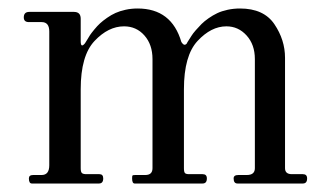

<svg xmlns="http://www.w3.org/2000/svg" viewBox="-20 -432 778 452"><path d="M55 0Q48 0 48 -12Q48 -20 58 -20H78Q96 -20 96 -43V-358Q96 -380 78 -380H48Q36 -380 36 -391Q36 -404 49 -404H154Q170 -404 170 -388V-335Q170 -318 180 -330Q181 -331 185 -338Q189 -345 192 -349.5Q195 -354 202 -362.5Q209 -371 215.5 -377Q222 -383 232 -390Q242 -397 252 -401.5Q262 -406 275.5 -409Q289 -412 304 -412Q384 -412 407 -333Q414 -322 420 -330Q420 -331 424 -337Q428 -343 431 -348Q434 -353 441 -361Q448 -369 454.5 -375.5Q461 -382 471 -389Q481 -396 491.5 -401Q502 -406 516 -409Q530 -412 545 -412Q601 -412 626 -375Q651 -338 651 -296V-36Q651 -22 667 -22H693Q703 -22 703 -12Q703 0 693 0H539Q530 0 530 -12Q530 -20 541 -20H561Q580 -20 580 -36V-293Q580 -327 560.5 -348.5Q541 -370 513 -370Q477 -370 445 -335.5Q413 -301 413 -222V-36Q413 -27 415.5 -24.5Q418 -22 425 -22H457Q467 -22 467 -12Q467 0 457 0H297Q291 0 291 -12Q291 -18 292 -19Q293 -20 299 -20H322Q339 -20 339 -36V-293Q339 -327 320 -348.5Q301 -370 272 -370Q235 -370 202.5 -335.5Q170 -301 170 -222V-36Q170 -27 173 -24.5Q176 -22 183 -22H214Q223 -22 223 -12Q223 0 213 0Z"/></svg>

Font: HK Venetian
Style: Regular
Weight: 400
Designer: Alfredo Marco Pradil
Foundry: Alfredo Marco Pradil
Version: Version 1.000;PS 001.000;hotconv 1.0.88;makeotf.lib2.5.64775